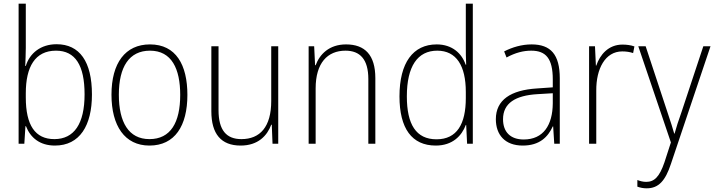

<svg xmlns="http://www.w3.org/2000/svg" viewBox="-20 -780 3879 1042"><path d="M120 -520V-760H81V0H112L118 -95H121C145 -33 196 10 278 10C413 10 479 -99 479 -267C479 -446 412 -540 287 -540C201 -540 141 -491 120 -422H117C118 -448 120 -490 120 -520ZM284 -505C389 -505 439 -425 439 -268C439 -108 382 -25 275 -25C171 -25 120 -100 120 -251V-274C120 -417 170 -505 284 -505Z M997 -265C997 -428 935 -539 794 -539C660 -539 585 -438 585 -266C585 -97 657 10 791 10C929 10 997 -97 997 -265ZM625 -266C625 -417 681 -505 794 -505C912 -505 958 -406 958 -265C958 -115 906 -25 791 -25C678 -25 625 -117 625 -266Z M1490 -529H1452V-232C1452 -91 1391 -25 1290 -25C1209 -25 1166 -73 1166 -182V-529H1127V-176C1127 -53 1180 10 1286 10C1381 10 1430 -44 1452 -103H1455L1459 0H1490Z M1858 -539C1766 -539 1715 -485 1693 -426H1690L1685 -529H1655V0H1693V-300C1693 -438 1757 -505 1855 -505C1934 -505 1979 -458 1979 -351V0H2017V-356C2017 -482 1960 -539 1858 -539Z M2345 10C2436 10 2486 -43 2508 -102H2510L2515 0H2546V-760H2508V-530C2508 -498 2508 -464 2510 -429H2507C2487 -489 2435 -539 2350 -539C2222 -539 2148 -440 2148 -257C2148 -83 2215 10 2345 10ZM2349 -24C2238 -24 2188 -105 2188 -257C2188 -420 2246 -505 2353 -505C2457 -505 2508 -423 2508 -281V-248C2508 -107 2460 -24 2349 -24Z M2865 -539C2812 -539 2761 -524 2716 -501L2729 -468C2777 -494 2820 -505 2863 -505C2943 -505 2980 -462 2980 -349V-306L2894 -300C2752 -291 2671 -238 2671 -133C2671 -49 2720 10 2817 10C2909 10 2954 -37 2980 -94H2982L2988 0H3018V-355C3018 -484 2969 -539 2865 -539ZM2897 -269 2980 -274V-219C2979 -101 2929 -23 2822 -23C2751 -23 2710 -63 2710 -133C2710 -220 2777 -262 2897 -269Z M3358 -538C3282 -538 3236 -483 3216 -424H3214L3209 -529H3177V0H3216V-288C3215 -406 3264 -501 3357 -501C3379 -501 3398 -498 3416 -492L3423 -528C3404 -535 3381 -538 3358 -538Z M3444 -529 3621 -7 3586 101C3559 180 3531 207 3487 207C3470 207 3455 203 3439 197V233C3456 239 3471 242 3490 242C3554 242 3591 201 3621 110L3836 -529H3797L3679 -173C3662 -126 3650 -88 3641 -55H3639C3632 -82 3621 -114 3601 -175L3484 -529Z"/></svg>

Font: Noto Sans Lao SemiCondensed ExtraLight
Style: Regular
Weight: 200
Width: 4
Designer: Monotype Design Team
Foundry: Monotype Imaging Inc.
Version: Version 2.003